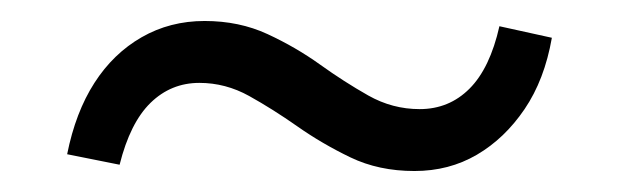

<svg xmlns="http://www.w3.org/2000/svg" viewBox="-20 -321 590 183"><path d="M375 -158Q341 -158 314 -171Q287 -184 263.5 -200.5Q240 -217 217.5 -229.5Q195 -242 170 -242Q143 -242 123.5 -223Q104 -204 94 -164L44 -174Q52 -214 70 -242Q88 -270 115 -285.5Q142 -301 175 -301Q208 -301 235 -288.5Q262 -276 285 -259.5Q308 -243 331 -230Q354 -217 380 -217Q408 -217 427.5 -236.5Q447 -256 456 -296L506 -285Q499 -245 480 -217Q461 -189 434.5 -173.5Q408 -158 375 -158Z"/></svg>

Font: Ysabeau Infant Medium
Style: Italic
Weight: 500
Italic angle: -12°
Designer: Christian Thalmann (Catharsis Fonts)
Version: Version 2.001;gftools[0.9.30]; featfreeze: ss01,ss02,lnum